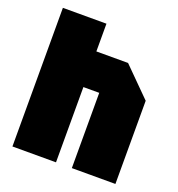

<svg xmlns="http://www.w3.org/2000/svg" viewBox="-128 -805 845 911"><g transform="rotate(20 295.0 -350.0)"><path d="M35 0V-700H255V-560H415L555 -420V0H335V-380H255V0Z"/></g></svg>

Font: Tektur SemiCondensed Black
Style: Regular
Weight: 900
Width: 4
Designer: Adam Jagosz
Foundry: Adam Jagosz
Version: Version 1.005;gftools[0.9.30]